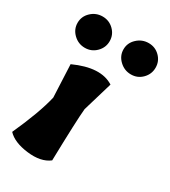

<svg xmlns="http://www.w3.org/2000/svg" viewBox="-201 -925 902 1021"><g transform="rotate(30 250.5 -414.5)"><path d="M22 -732.5Q22 -772 51.5 -800Q81 -828 121.5 -828Q162 -828 190.5 -800Q219 -772 219 -732.5Q219 -693 190.5 -664.5Q162 -636 121.5 -636Q81 -636 51.5 -664.5Q22 -693 22 -732.5ZM501 -732.5Q501 -693 473 -664.5Q445 -636 404.5 -636Q364 -636 334 -664.5Q304 -693 304 -732.5Q304 -772 334 -800Q364 -828 404.5 -828Q445 -828 473 -800Q501 -772 501 -732.5ZM109 -323 100 -523Q250 -591 338 -535L284 -353Q277 -281 271 -31Q222 7 136 -3.5Q50 -14 11 -56Q85 -219 109 -323Z"/></g></svg>

Font: Tillana ExtraBold
Style: Regular
Weight: 800
Designer: Lipi Raval (Devanagari, Latin), Jonny Pinhorn (Latin)
Foundry: Indian Type Foundry
Version: Version 2.003;PS 1.0;hotconv 1.0.79;makeotf.lib2.5.61930; tt